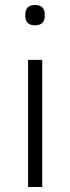

<svg xmlns="http://www.w3.org/2000/svg" viewBox="-20 -753 283 773"><path d="M121 -651Q101 -651 91.5 -661Q82 -671 82 -687V-697Q82 -713 91.5 -723Q101 -733 121 -733Q141 -733 150.5 -723Q160 -713 160 -697V-687Q160 -671 150.5 -661Q141 -651 121 -651ZM93 -512H150V0H93Z"/></svg>

Font: IBM Plex Thai Light
Style: Regular
Weight: 300
Designer: Mike Abbink, Paul van der Laan, Pieter van Rosmalen, Ben Mitchell, Mark Frömberg
Foundry: Bold Monday
Version: Version 1.0